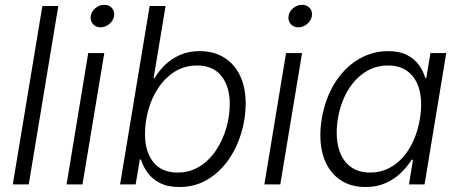

<svg xmlns="http://www.w3.org/2000/svg" viewBox="-20 -752 1873 783"><path d="M217.8 -727.5 97.2 0H32.2L152.8 -727.5Z M251.5 0 339.8 -535.6H405.3L316.4 0ZM389.6 -640.6Q370.6 -640.6 358.9 -654.1Q347.2 -667.5 350.1 -686.5Q353 -706.1 369.4 -719.2Q385.7 -732.4 405.3 -732.4Q424.8 -732.4 436.5 -719.2Q448.2 -706.1 445.3 -686.5Q441.9 -667.5 425.8 -654.1Q409.7 -640.6 389.6 -640.6Z M710.9 10.7Q664.6 10.7 632.8 -5.4Q601.1 -21.5 582.3 -47.1Q563.5 -72.8 554.7 -101.6H550.3L533.2 0H469.7L590.3 -727.5H655.3L606.4 -433.6H610.4Q627.4 -462.4 653.1 -487.3Q678.7 -512.2 713.9 -527.8Q749 -543.5 793.9 -543.5Q852.1 -543.5 894.3 -517.1Q936.5 -490.7 959.2 -442.9Q981.9 -395 981.9 -329.6Q981.9 -268.1 963.4 -207.3Q944.8 -146.5 909.7 -97.4Q874.5 -48.3 824.5 -18.8Q774.4 10.7 710.9 10.7ZM703.6 -48.3Q753.9 -48.3 793.7 -73Q833.5 -97.7 860.8 -138.7Q888.2 -179.7 902.6 -229.2Q917 -278.8 917 -328.1Q917 -399.4 882.8 -442.1Q848.6 -484.9 784.2 -484.9Q732.9 -484.9 693.4 -460.2Q653.8 -435.5 626.5 -394.8Q599.1 -354 585.2 -304.4Q571.3 -254.9 571.3 -205.1Q571.3 -133.8 605.2 -91.1Q639.2 -48.3 703.6 -48.3Z M1058.1 0 1146.5 -535.6H1211.9L1123 0ZM1196.3 -640.6Q1177.2 -640.6 1165.5 -654.1Q1153.8 -667.5 1156.7 -686.5Q1159.7 -706.1 1176 -719.2Q1192.4 -732.4 1211.9 -732.4Q1231.4 -732.4 1243.2 -719.2Q1254.9 -706.1 1252 -686.5Q1248.5 -667.5 1232.4 -654.1Q1216.3 -640.6 1196.3 -640.6Z M1470.7 10.7Q1404.3 10.7 1359.4 -24.2Q1314.5 -59.1 1296.6 -121.6Q1278.8 -184.1 1292 -267.1Q1306.2 -350.1 1344.7 -412.4Q1383.3 -474.6 1439.9 -509Q1496.6 -543.5 1563 -543.5Q1608.9 -543.5 1639.9 -527.6Q1670.9 -511.7 1688.7 -486.6Q1706.5 -461.4 1714.4 -433.6H1718.3L1735.4 -535.6H1799.8L1711.4 0H1647.9L1664.1 -100.6H1658.7Q1641.1 -72.3 1614.5 -46.6Q1587.9 -21 1552 -5.1Q1516.1 10.7 1470.7 10.7ZM1489.3 -48.3Q1541.5 -48.3 1583.5 -76.2Q1625.5 -104 1653.6 -153.6Q1681.6 -203.1 1692.4 -267.6Q1703.1 -332 1691.4 -381.1Q1679.7 -430.2 1647 -457.5Q1614.3 -484.9 1562 -484.9Q1509.8 -484.9 1467.5 -457Q1425.3 -429.2 1397 -380.4Q1368.7 -331.5 1357.9 -267.6Q1347.7 -203.6 1359.4 -154.1Q1371.1 -104.5 1404.1 -76.4Q1437 -48.3 1489.3 -48.3Z"/></svg>

Font: Inter 20pt Light
Style: Italic
Weight: 300
Italic angle: -9.3988°
Version: Version 4.001;git-66647c0bb